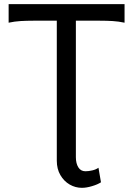

<svg xmlns="http://www.w3.org/2000/svg" viewBox="-20 -733 658 934"><path d="M585.9 -712.9V-622.6Q556.6 -628.9 528.1 -630.6Q499.5 -632.3 466.3 -632.3H349.1V31.7Q349.1 62 361.1 81.1Q373 100.1 395.5 100.1Q411.1 100.1 429 95.9Q446.8 91.8 459 83L471.2 153.8Q454.6 164.6 427.5 172.6Q400.4 180.7 378.4 180.7Q346.7 180.7 318.8 164.6Q291 148.4 273.7 118.7Q256.3 88.9 256.3 48.8V-632.3H141.6Q108.9 -632.3 80.1 -630.6Q51.3 -628.9 22 -622.6V-712.9Z"/></svg>

Font: Andika LitF DSA DSG
Style: Regular
Weight: 400
Designer: Victor Gaultney, Annie Olsen, Julie Remington, Don Collingsworth, Eric Hays, Becca Hirsbrunner
Foundry: SIL International
Version: Version 6.200 ; LitF DSA DSG; ttfautohint (v1.8.3.10-c5d8)